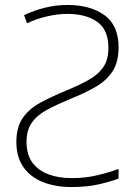

<svg xmlns="http://www.w3.org/2000/svg" viewBox="-20 -744 552 774"><path d="M252 -724Q344 -724 401 -683Q458 -642 458 -553Q458 -494 434 -457Q410 -420 367.5 -395Q325 -370 270 -348Q212 -324 171.5 -302.5Q131 -281 109 -250.5Q87 -220 87 -172Q87 -120 111 -88Q135 -56 176 -41Q217 -26 269 -26Q325 -26 372.5 -37.5Q420 -49 458 -63V-24Q426 -12 378.5 -1Q331 10 268 10Q204 10 154 -9.5Q104 -29 75 -69.5Q46 -110 46 -172Q46 -232 72 -269Q98 -306 143.5 -330.5Q189 -355 247 -379Q298 -400 336 -421Q374 -442 395.5 -472Q417 -502 417 -551Q417 -624 372 -656Q327 -688 251 -688Q214 -688 171.5 -678.5Q129 -669 89 -650L77 -683Q117 -702 161.5 -713Q206 -724 252 -724Z"/></svg>

Font: Noto Sans Disp ExtLt
Style: Regular
Weight: 200
Designer: Monotype Design Team
Foundry: Monotype Imaging Inc.
Version: Version 2.000;GOOG;noto-source:20170915:90ef993387c0